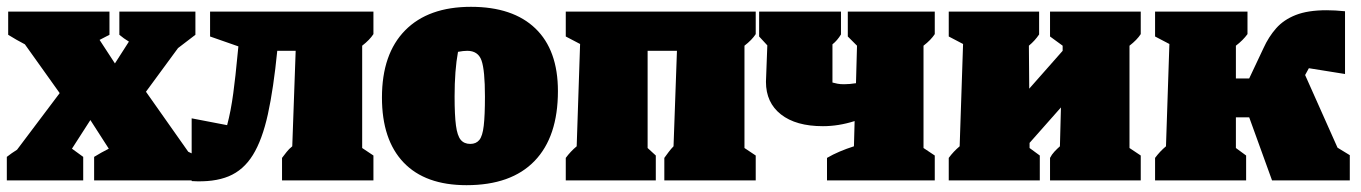

<svg xmlns="http://www.w3.org/2000/svg" viewBox="-34 -529 3990 563"><path d="M-14 0V-69Q0 -80 16 -90L141 -256L39 -399Q14 -412 -10 -427V-495H287V-427L258 -412L303 -343L344 -407Q329 -416 316 -427V-495H539V-427L488 -388L394 -260L518 -84L550 -69V0H242V-69Q263 -82 285 -93L231 -177L177 -93L210 -69V0Z M528 2V-182L632 -162Q643 -203 650 -255.5Q657 -308 662 -363L665 -393L582 -422V-495H1061V-429Q1050 -412 1028 -395V-95L1061 -73V0H793V-66Q800 -75 806.5 -83.5Q813 -92 823 -100L833 -380H779Q768 -269 751.5 -194Q735 -119 707.5 -74.5Q680 -30 636.5 -12Q593 6 528 2Z M1334 14Q1213 14 1149.5 -52.5Q1086 -119 1086 -243Q1086 -371 1154 -440Q1222 -509 1347 -509Q1470 -509 1536 -445.5Q1602 -382 1602 -262Q1602 -128 1533.5 -57Q1465 14 1334 14ZM1345 -107Q1362 -107 1371.5 -118.5Q1381 -130 1384.5 -160.5Q1388 -191 1388 -246Q1388 -323 1378 -351.5Q1368 -380 1336 -380Q1325 -380 1309 -377Q1299 -323 1299 -246Q1299 -191 1303 -161Q1307 -131 1317 -119Q1327 -107 1345 -107Z M1625 0V-66Q1639 -85 1657 -100L1667 -400L1625 -422V-495H2182V-429Q2171 -412 2149 -395V-95L2182 -73V0H1914V-66Q1919 -73 1926.5 -83Q1934 -93 1941 -100L1951 -380H1865V-95L1889 -73V0Z M2391 0V-66Q2408 -76 2428 -84.5Q2448 -93 2470 -100L2472 -174Q2425 -159 2379 -159Q2300 -159 2256 -193.5Q2212 -228 2212 -289L2216 -396L2192 -422V-495H2432V-428Q2421 -410 2407 -399V-287Q2414 -285 2422 -283.5Q2430 -282 2441 -282Q2457 -282 2476 -285L2479 -395L2452 -422V-495H2707V-429Q2696 -412 2674 -395V-95L2707 -73V0Z M2748 0V-66Q2762 -85 2780 -100L2790 -400L2748 -422V-495H3013V-428Q3001 -410 2983 -395L2984 -269L3082 -380V-395L3045 -422V-495H3311V-429Q3300 -412 3278 -395V-95L3311 -73V0H3045V-66Q3050 -76 3058 -84.5Q3066 -93 3074 -100L3077 -214L2985 -110V-95L3015 -73V0Z M3353 0V-66Q3367 -85 3385 -100L3395 -400L3353 -422V-495H3624V-429Q3611 -411 3590 -395V-299H3629L3671 -388Q3686 -421 3708 -446Q3730 -471 3765.5 -485Q3801 -499 3856 -499Q3880 -499 3910 -496V-312L3804 -329L3793 -309L3888 -96L3924 -74V0H3696L3629 -185H3590V-95L3620 -73V0Z"/></svg>

Font: Piazzolla Black
Style: Regular
Weight: 900
Designer: Juan Pablo del Peral
Foundry: Huerta Tipografica
Version: Version 1.330